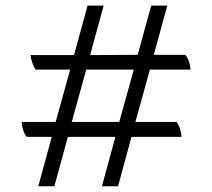

<svg xmlns="http://www.w3.org/2000/svg" viewBox="-20 -670 744 673"><path d="M398.1 -242.6 448.9 -426.1H282.3L231.5 -242.6ZM454.6 -242.6H599Q607.1 -230.7 611.2 -217.8Q615.2 -204.8 616.2 -190.2H440.9L393.7 -17H337.2L384.5 -190.2H217.9L170.6 -17H114.2L161.4 -190.2H73.8Q64.9 -202.1 61 -214.6Q57 -227.2 55.8 -242.6H175.1L225.9 -426.1H104.7Q97.4 -437.9 93.1 -450.5Q88.7 -463.1 86.7 -476.9H239.5L286.9 -650.3H343.4L295.9 -476.9L462.5 -477.7L510 -650.3H566.4L519 -477.7H629.9Q638.1 -467.4 642.5 -454Q646.9 -440.7 647.9 -426.1H505.4Z"/></svg>

Font: Karma Variable Light
Style: Regular
Weight: 300
Designer: Joana Correia
Foundry: Indian Type Foundry
Version: Version 3.000